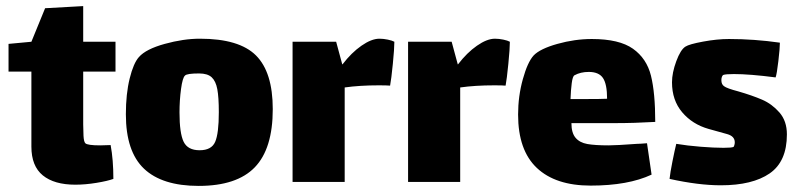

<svg xmlns="http://www.w3.org/2000/svg" viewBox="-20 -597 2618 630"><path d="M253 -189Q253 -171 254 -151.5Q255 -132 260 -127Q267 -120 309 -120L343 -121Q352 -73 352 -10Q333 -3 296.5 3Q260 9 227 9Q158 9 120.5 -21.5Q83 -52 83 -116V-362H8V-453L83 -460L128 -570L253 -577V-460H359V-362H253Z M393 -222Q393 -289 405.5 -339.5Q418 -390 436 -410Q459 -436 520.5 -453Q582 -470 636 -470Q765 -470 820 -415Q875 -360 875 -239Q875 -109 816 -48Q757 13 632 13Q512 13 452.5 -43.5Q393 -100 393 -222ZM698 -229Q698 -278 693 -304.5Q688 -331 674.5 -343.5Q661 -356 633 -356Q593 -356 587 -349Q579 -342 574 -305Q569 -268 569 -228Q569 -160 582.5 -132Q596 -104 635 -104Q674 -104 686 -131.5Q698 -159 698 -229Z M1274 -460Q1274 -438 1269 -387.5Q1264 -337 1260 -316Q1250 -317 1223 -317Q1160 -317 1111 -310V0H940V-460H1083L1103 -386H1104Q1133 -424 1166 -447Q1199 -470 1225 -470Q1238 -470 1252.5 -467Q1267 -464 1274 -460Z M1653 -460Q1653 -438 1648 -387.5Q1643 -337 1639 -316Q1629 -317 1602 -317Q1539 -317 1490 -310V0H1319V-460H1462L1482 -386H1483Q1512 -424 1545 -447Q1578 -470 1604 -470Q1617 -470 1631.5 -467Q1646 -464 1653 -460Z M2070 -125Q2079 -125 2103 -127L2118 -24Q2041 12 1918 12Q1803 12 1741.5 -46Q1680 -104 1680 -221Q1680 -281 1695.5 -337Q1711 -393 1731 -415Q1752 -437 1809 -453Q1866 -469 1922 -469Q2012 -469 2057 -437Q2102 -405 2116 -348.5Q2130 -292 2130 -197Q2062 -193 1997 -193H1855Q1855 -161 1868.5 -145Q1882 -129 1907 -124.5Q1932 -120 1977 -120Q2002 -120 2070 -125ZM1852 -272H1904Q1951 -272 1972 -273Q1972 -321 1958.5 -341Q1945 -361 1912 -361Q1885 -361 1865 -350Q1859 -347 1856 -324Q1853 -301 1852 -272Z M2345 11Q2272 11 2177 -10Q2179 -30 2186.5 -67.5Q2194 -105 2199 -125Q2235 -119 2279 -115.5Q2323 -112 2354 -112Q2381 -112 2387 -115Q2388 -116 2389.5 -120.5Q2391 -125 2391 -130Q2391 -150 2366 -157Q2358 -159 2305 -174Q2252 -189 2218.5 -228.5Q2185 -268 2185 -327Q2185 -358 2199 -396Q2213 -434 2229 -444Q2241 -452 2287 -460.5Q2333 -469 2372 -469Q2455 -469 2539 -457Q2539 -439 2534 -396.5Q2529 -354 2525 -343Q2440 -354 2388 -354Q2361 -354 2353 -351Q2351 -350 2349 -345.5Q2347 -341 2347 -334Q2347 -320 2356 -314Q2365 -307 2403 -297Q2448 -284 2480.5 -270Q2513 -256 2537.5 -228Q2562 -200 2562 -156Q2562 -67 2505.5 -28Q2449 11 2345 11Z"/></svg>

Font: Lalezar
Style: Regular
Weight: 400
Designer: Borna Izadpanah
Foundry: Borna Izadpanah
Version: Version 1.004